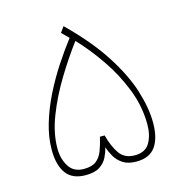

<svg xmlns="http://www.w3.org/2000/svg" viewBox="-94 -698 749 784"><g transform="rotate(-15 280.5 -305.5)"><path d="M280.3 -89.4Q275.4 -69.8 265.4 -49.1Q255.4 -28.3 234.1 -14.2Q212.9 0 173.8 0Q117.7 0 91.8 -35.6Q65.9 -71.3 65.9 -135.3Q65.9 -189 82.8 -245.6Q99.6 -302.2 127.4 -358.2Q155.3 -414.1 188.7 -465.1Q222.2 -516.1 254.9 -558.6L226.1 -587.4L243.2 -611.3Q337.9 -518.6 392.8 -433.1Q447.8 -347.7 471.2 -272.7Q494.6 -197.8 494.6 -135.3Q494.6 -71.8 469.5 -35.9Q444.3 0 388.7 0Q353 0 331.3 -14.4Q309.6 -28.8 297.9 -49.6Q286.1 -70.3 280.3 -89.4ZM89.8 -134.8Q89.8 -91.3 110.1 -58.8Q130.4 -26.4 173.3 -26.4Q207.5 -26.4 225.6 -40.5Q243.7 -54.7 253.2 -79.8Q262.7 -105 270 -136.7H290Q302.7 -87.9 324.2 -57.1Q345.7 -26.4 388.7 -26.4Q433.6 -26.4 451.9 -58.3Q470.2 -90.3 470.2 -134.8Q470.2 -211.9 441.2 -285.9Q412.1 -359.9 367.2 -425Q322.3 -490.2 274.4 -540.5Q230.5 -481.9 188 -412.1Q145.5 -342.3 117.7 -270.8Q89.8 -199.2 89.8 -134.8Z"/></g></svg>

Font: Vazirmatn RD FD Thin
Style: Regular
Weight: 100
Designer: Saber Rastikerdar
Foundry: Saber Rastikerdar
Version: Version 33.003